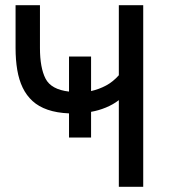

<svg xmlns="http://www.w3.org/2000/svg" viewBox="-20 -720 672 740"><path d="M532 0H438V-334Q416 -317 388 -305.5Q360 -294 331 -289V-190H246V-283Q199 -285 164 -297Q129 -309 105.5 -330.5Q82 -352 67.5 -382Q53 -412 46.5 -450.5Q40 -489 40 -535V-700H134V-535Q134 -459 155.5 -417Q177 -375 246 -367V-502H331V-369Q362 -376 389 -390.5Q416 -405 438 -430V-700H532Z"/></svg>

Font: Golos Text
Style: Regular
Weight: 400
Designer: A.Korolkova, Vitaly Kuzmin
Foundry: ParaType Ltd
Version: Version 2.004